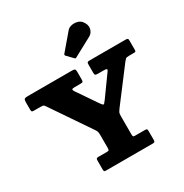

<svg xmlns="http://www.w3.org/2000/svg" viewBox="-236 -1214 1330 1390"><g transform="rotate(-30 428.5 -519.0)"><path d="M455.5 -819.5Q460.5 -814.5 463.5 -813.8Q466.5 -813 472 -817L626 -900Q654 -915 661 -947Q668 -979 643 -1011Q629.5 -1029 605.5 -1035Q581.5 -1041 558.2 -1036Q535 -1031 522 -1015.5L410 -884Q401.5 -875.5 410 -866.5ZM230.5 -17.5Q230.5 -6.5 234.2 -3.2Q238 0 248 0H638.5Q650.5 0 654.2 -3.8Q658 -7.5 658 -19.5V-92.5Q658 -105.5 654.8 -109.5Q651.5 -113.5 639 -113.5H558Q543.5 -113.5 540.8 -117.8Q538 -122 538 -136V-286.5Q538 -310 542.8 -319Q547.5 -328 557 -340.5L764 -613.5Q773.5 -625.5 779.8 -631Q786 -636.5 809 -636.5H846Q857 -636.5 861.2 -638.8Q865.5 -641 865.5 -652V-730.5Q865.5 -744 860.8 -747Q856 -750 843.5 -750H544.5Q529.5 -750 525.5 -746Q521.5 -742 521.5 -726V-660.5Q521.5 -644 526.5 -640.2Q531.5 -636.5 548 -636.5H597Q615.5 -636.5 620.8 -632.5Q626 -628.5 614 -612.5L497.5 -450.5Q485 -433.5 478.8 -427Q472.5 -420.5 466.5 -425.8Q460.5 -431 448 -449L337 -611.5Q327 -626 330.8 -631.2Q334.5 -636.5 353.5 -636.5H403Q417.5 -636.5 421.2 -640.8Q425 -645 425 -659.5V-724Q425 -742 418.5 -746Q412 -750 395.5 -750H25.5Q6.5 -750 -0.5 -744.8Q-7.5 -739.5 -7.5 -719.5V-658.5Q-7.5 -644.5 -4.2 -640.5Q-1 -636.5 13 -636.5H66Q88 -636.5 93.8 -632Q99.5 -627.5 107.5 -615L326 -293.5Q334 -282 337.2 -272.5Q340.5 -263 340.5 -242V-136.5Q340.5 -122 337 -117.8Q333.5 -113.5 319 -113.5H251Q237.5 -113.5 234 -109.5Q230.5 -105.5 230.5 -91.5Z"/></g></svg>

Font: Besley ExtraBold
Style: Regular
Weight: 800
Designer: Owen Earl
Foundry: indestructible type*
Version: Version 2.001